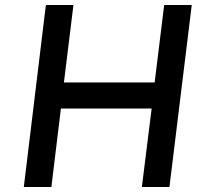

<svg xmlns="http://www.w3.org/2000/svg" viewBox="-20 -746 827 766"><path d="M745 -726 656 0H546L585 -313H223L185 0H75L163 -726H273L235 -417H597L635 -726Z"/></svg>

Font: Josefin Sans Medium
Style: Italic
Weight: 500
Italic angle: -7°
Designer: Santiago Orozco
Foundry: Typemade
Version: Version 2.000